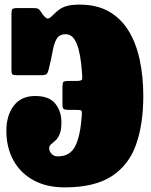

<svg xmlns="http://www.w3.org/2000/svg" viewBox="-20 -790 654 830"><path d="M7.5 -225Q7.5 -290.5 39.5 -332.8Q71.5 -375 131.5 -375Q193 -375 219.2 -341.8Q245.5 -308.5 245.5 -261Q245.5 -227.5 237.5 -209.2Q229.5 -191 219 -181.8Q208.5 -172.5 200.5 -166Q192.5 -159.5 192.5 -149Q192.5 -136.5 202.8 -125.2Q213 -114 229.5 -114Q283 -114 305.2 -158.2Q327.5 -202.5 333.5 -289Q335 -310 331 -312.5Q327 -315 304.5 -315H276.5Q261 -315 255.5 -318.8Q250 -322.5 250 -339V-411.5Q250 -429.5 253.5 -434.8Q257 -440 275 -440H309.5Q334.5 -440 335.2 -448.2Q336 -456.5 334.5 -476Q329 -557 312.2 -599.5Q295.5 -642 264.5 -642Q237 -642 225.2 -622.5Q213.5 -603 207.5 -568.2Q201.5 -533.5 190 -488.5Q186.5 -475 181.5 -470Q176.5 -465 158.5 -465H52Q37 -465 33.2 -469Q29.5 -473 29.5 -487V-726Q29.5 -744.5 32.8 -749.8Q36 -755 54.5 -755H124.5Q138.5 -755 143.2 -753Q148 -751 153.5 -744L165 -727Q178 -711 185.5 -709.8Q193 -708.5 206.5 -722.5Q220.5 -736.5 234.2 -747.2Q248 -758 268.8 -764Q289.5 -770 324.5 -770Q399 -770 451.2 -740Q503.5 -710 536.2 -656.2Q569 -602.5 584.2 -530.5Q599.5 -458.5 599.5 -375Q599.5 -253.5 568.2 -165Q537 -76.5 462.8 -28.2Q388.5 20 259.5 20Q181 20 124.5 -11Q68 -42 37.8 -97.2Q7.5 -152.5 7.5 -225Z"/></svg>

Font: Besley* Condensed Fatface
Style: Regular
Weight: 900
Width: 3
Designer: Owen Earl
Foundry: indestructible type*
Version: Version 3.000; ttfautohint (v1.8.3)